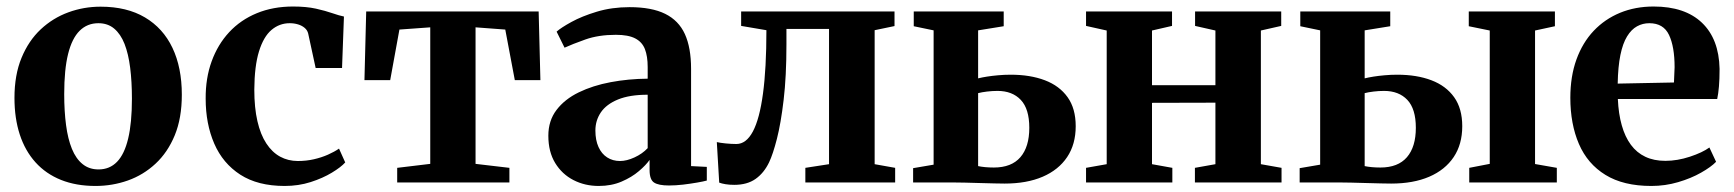

<svg xmlns="http://www.w3.org/2000/svg" viewBox="-20 -574 5454 604"><path d="M25.5 -266Q25.5 -338.5 47.8 -392.2Q70 -446 108.2 -481.8Q146.5 -517.5 195 -535.2Q243.5 -553 296.5 -553Q379 -553 436 -519.2Q493 -485.5 522.5 -423.5Q552 -361.5 552 -276Q552 -202.5 529.8 -148.5Q507.5 -94.5 469.2 -59Q431 -23.5 382.2 -6.2Q333.5 11 280.5 11Q219.5 11 172 -8Q124.5 -27 91.8 -63.2Q59 -99.5 42.2 -150.8Q25.5 -202 25.5 -266ZM290 -41Q325 -41 348.2 -65Q371.5 -89 383.2 -138.2Q395 -187.5 395 -263.5Q395 -317 389.5 -360.8Q384 -404.5 371.8 -435.8Q359.5 -467 339.2 -484Q319 -501 289.5 -501Q254.5 -501 230.5 -477.2Q206.5 -453.5 194.2 -404.2Q182 -355 182 -278Q182 -224 187.8 -180.5Q193.5 -137 206.2 -105.8Q219 -74.5 239.8 -57.8Q260.5 -41 290 -41Z M875.5 11Q791 11 736 -24.5Q681 -60 654 -122.2Q627 -184.5 627 -263.5Q626.5 -328 645.8 -381Q665 -434 701 -472.8Q737 -511.5 788 -532.5Q839 -553.5 902 -553.5Q943.5 -553.5 973.8 -546.8Q1004 -540 1025.5 -532.5Q1047 -525 1062 -522L1056 -360H973L949.5 -468.5Q947 -479 938.5 -486.2Q930 -493.5 917.8 -497.2Q905.5 -501 891.5 -501Q859 -501 834 -479.8Q809 -458.5 794.8 -412.5Q780.5 -366.5 780 -292Q780 -235 789.8 -192.8Q799.5 -150.5 817.8 -122.8Q836 -95 861.2 -81.2Q886.5 -67.5 917 -67.5Q943.5 -67.5 967.5 -73Q991.5 -78.5 1011.8 -87.5Q1032 -96.5 1046.5 -106.5L1066 -63Q1052.5 -48 1024 -30.8Q995.5 -13.5 957.2 -1.2Q919 11 875.5 11Z M1229.5 0V-46L1333.5 -58.5V-488L1236.5 -481L1207.5 -322H1126.5L1132 -538H1674.5L1680 -322H1599.5L1569.5 -481L1476 -488V-58.5L1582.5 -46V0Z M1863.5 11Q1820 11 1784 -7.5Q1748 -26 1726.5 -61.2Q1705 -96.5 1705 -147Q1705 -194.5 1730.8 -228.2Q1756.5 -262 1800.8 -283.5Q1845 -305 1901 -315.5Q1957 -326 2017.5 -326.5V-363Q2017.5 -397 2008.8 -419.5Q2000 -442 1978.2 -453.2Q1956.5 -464.5 1917.5 -464.5Q1863 -464.5 1821.5 -449.8Q1780 -435 1756 -424L1731 -474.5Q1745 -487 1777.8 -505Q1810.5 -523 1857.5 -537.2Q1904.5 -551.5 1960.5 -551.5Q2030 -551.5 2072.5 -530.5Q2115 -509.5 2134.5 -466.8Q2154 -424 2154 -357.5V-51.5L2203.5 -49V-6Q2192.5 -3 2172.2 0.5Q2152 4 2128.8 6.8Q2105.5 9.5 2084.5 9.5Q2051.5 9.5 2037.5 0.2Q2023.5 -9 2023.5 -39V-71Q2012.5 -55 1990 -35.8Q1967.5 -16.5 1935.5 -2.8Q1903.5 11 1863.5 11ZM1930.5 -67.5Q1951.5 -67.5 1976 -78.8Q2000.5 -90 2017.5 -108V-276Q1960.5 -276 1924 -261Q1887.5 -246 1870.2 -220.5Q1853 -195 1853 -163.5Q1853 -133 1862.8 -111.5Q1872.5 -90 1890 -78.8Q1907.5 -67.5 1930.5 -67.5Z M2290 7.5Q2274.5 7.5 2262.5 5.5Q2250.5 3.5 2242.5 0.5L2235 -127Q2245.5 -124.5 2263 -122.8Q2280.5 -121 2296.5 -121Q2327.5 -121 2348.5 -160.5Q2369.5 -200 2380.2 -279.5Q2391 -359 2391 -479L2311.5 -492.5V-538H2794V-492L2731.5 -479V-57.5L2796 -46V0H2513.5V-46L2588 -57.5V-483H2454V-434.5Q2454 -333.5 2445.2 -259.8Q2436.5 -186 2424 -137.2Q2411.5 -88.5 2399.5 -63.5Q2383.5 -30 2357 -11.2Q2330.5 7.5 2290 7.5Z M2852.5 0V-45L2917 -56V-478.5L2854.5 -491.5V-538H3137.5V-491.5L3057 -478.5V-327.5Q3069 -330.5 3084.8 -333Q3100.5 -335.5 3119.8 -337.2Q3139 -339 3159.5 -339Q3221 -339 3267 -321.5Q3313 -304 3338.5 -268.2Q3364 -232.5 3364 -177Q3364 -120 3337 -79.8Q3310 -39.5 3260 -18Q3210 3.5 3140.5 3.5Q3130 3.5 3108.8 3Q3087.5 2.5 3062.5 1.8Q3037.5 1 3015 0.5Q2992.5 0 2979.5 0ZM3106.5 -47Q3162 -47 3190 -79.5Q3218 -112 3218 -172Q3218 -231.5 3191.2 -259.8Q3164.5 -288 3118 -288Q3101.5 -288 3085 -286Q3068.5 -284 3057 -281V-51.5Q3066 -49.5 3079.2 -48.2Q3092.5 -47 3106.5 -47Z M3396.5 0V-46L3461.5 -57.5V-478L3396.5 -492.5V-538H3667V-492.5L3604 -478V-306H3803.5V-478L3739.5 -492.5V-538H4010.5V-492.5L3946.5 -478V-57.5L4011.5 -46V0H3739V-46L3803.5 -57.5V-251L3604 -250.5V-57.5L3668 -46V0Z M4602 0V-46L4666.5 -58.5V-478L4600.5 -491.5V-538H4871.5V-491.5L4809 -478V-58L4877.5 -46V0ZM4068.5 0V-45L4133 -56V-478.5L4070.5 -491.5V-538H4353.5V-491.5L4273 -478.5V-327.5Q4285 -330.5 4300.8 -333Q4316.5 -335.5 4335.8 -337.2Q4355 -339 4375.5 -339Q4437 -339 4483 -321.5Q4529 -304 4554.5 -268.2Q4580 -232.5 4580 -177Q4580 -120 4553 -79.8Q4526 -39.5 4476 -18Q4426 3.5 4356.5 3.5Q4346 3.5 4324.8 3Q4303.5 2.5 4278.5 1.8Q4253.5 1 4231 0.5Q4208.5 0 4195.5 0ZM4322.5 -47Q4378 -47 4406 -79.5Q4434 -112 4434 -172Q4434 -231.5 4407.2 -259.8Q4380.5 -288 4334 -288Q4317.5 -288 4301 -286Q4284.5 -284 4273 -281V-51.5Q4282 -49.5 4295.2 -48.2Q4308.5 -47 4322.5 -47Z M5175 11Q5087 11 5030.5 -23.8Q4974 -58.5 4947 -121.2Q4920 -184 4920 -266.5Q4920 -333.5 4939.2 -386.8Q4958.5 -440 4993.5 -477Q5028.5 -514 5076.5 -533.8Q5124.5 -553.5 5182 -553.5Q5280.5 -553.5 5334 -502.5Q5387.5 -451.5 5389.5 -357.5Q5389.5 -325 5387.5 -301.8Q5385.5 -278.5 5382 -262.5H5069.5Q5071.5 -216 5081.8 -179.8Q5092 -143.5 5110.5 -118.5Q5129 -93.5 5156 -80.8Q5183 -68 5219 -68Q5256.5 -68 5296 -81Q5335.5 -94 5357.5 -110L5378.5 -65Q5362.5 -48.5 5331.2 -30.8Q5300 -13 5259.2 -1Q5218.5 11 5175 11ZM5069 -311 5246 -314.5Q5246.5 -326.5 5247 -338.5Q5247.5 -350.5 5248 -362.5Q5248 -427 5230.5 -464Q5213 -501 5168.5 -501Q5147.5 -501 5129.8 -491.2Q5112 -481.5 5098.5 -459.5Q5085 -437.5 5077.5 -401Q5070 -364.5 5069 -311Z"/></svg>

Font: Merriweather 60pt
Style: Bold
Weight: 700
Version: Version 2.100